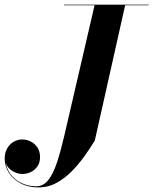

<svg xmlns="http://www.w3.org/2000/svg" viewBox="-52 -770 655 820"><path d="M113 30.5Q69 30.5 36.5 13.2Q4 -4 -14 -32Q-32 -60 -32 -92.5Q-32 -118 -21.2 -136.5Q-10.5 -155 6.8 -164.8Q24 -174.5 43.5 -174.5Q60.5 -174.5 78 -166.2Q95.5 -158 107.2 -141Q119 -124 119 -99Q119 -76 108.2 -60Q97.5 -44 80.2 -35.5Q63 -27 43.5 -27Q26 -27 8.8 -35.5Q-8.5 -44 -19.8 -58.8Q-31 -73.5 -31 -92.5H-29.5Q-29 -68.5 -19.2 -47.2Q-9.5 -26 8.2 -9.5Q26 7 50.2 16.2Q74.5 25.5 102.5 25.5Q133 25.5 154 -0.8Q175 -27 191 -75.2Q207 -123.5 222.5 -190L352.5 -750H483L353 -170Q334 -138.5 309.2 -103.8Q284.5 -69 254.5 -38.5Q224.5 -8 189 11.2Q153.5 30.5 113 30.5ZM221 -747.5V-750H583V-747.5Z"/></svg>

Font: Bodoni Moda 72pt SemiBold
Style: Italic
Weight: 600
Italic angle: -13°
Designer: Owen Earl
Foundry: indestructible type
Version: Version 2.004